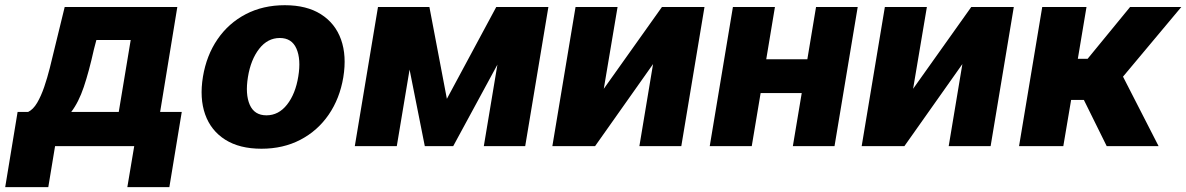

<svg xmlns="http://www.w3.org/2000/svg" viewBox="-74 -573 4653 753"><path d="M-53.6 160.9 -5 -133.9H36.2Q56.1 -143.5 71.6 -169.7Q87 -196 99.3 -231.7Q111.5 -267.4 121.3 -306.3Q131 -345.2 139.2 -379.6L179.7 -545.5H621.4L554 -133.9H638.8L590.2 160.9H425.4L452.4 0H142L115.4 160.9ZM205.3 -133.9H391.7L438.6 -416.2H304L294.4 -379.6Q274.9 -291.9 254.6 -231.9Q234.4 -171.9 205.3 -133.9Z M951.3 10.3Q865.4 10.3 809.3 -25.2Q753.2 -60.7 730.6 -124.3Q708.1 -187.9 721.9 -272Q735.8 -355.8 779.1 -419Q822.4 -482.2 889.9 -517.4Q957.4 -552.6 1043 -552.6Q1128.9 -552.6 1184.8 -517Q1240.8 -481.5 1263.5 -418Q1286.2 -354.4 1272.4 -269.9Q1258.5 -186.4 1215 -123.2Q1171.5 -60 1104.2 -24.9Q1036.9 10.3 951.3 10.3ZM970.9 -120.7Q1018.8 -120.7 1051.8 -162.8Q1084.9 -204.9 1095.9 -273.4Q1106.9 -340.6 1088.6 -382.3Q1070.3 -424 1023.4 -424Q975.5 -424 942.5 -381.6Q909.4 -339.1 898.4 -271Q887.4 -203.5 905.5 -162.1Q923.7 -120.7 970.9 -120.7Z M1678.6 -185.4 1872.2 -545.5H2076.7L1985.8 0H1823.5L1876.8 -319.6L1703.5 0H1592L1532.3 -300.1L1482.2 0H1317.5L1408.4 -545.5H1610.1Z M2294 -224.8 2522 -545.5H2688.9L2598 0H2433.6L2487.2 -321.7L2259.9 0H2092.3L2183.2 -545.5H2348Z M2965.2 -545.5 2931.1 -340.6H3092.3L3126.4 -545.5H3289.8L3198.9 0H3035.5L3070.3 -208.1H2909.1L2874.3 0H2709.5L2800.4 -545.5Z M3507.1 -224.8 3735.1 -545.5H3902L3811.1 0H3646.7L3700.3 -321.7L3473 0H3305.4L3396.3 -545.5H3561.1Z M3922.6 0 4013.5 -545.5H4187.1L4153.1 -342.3H4191.4L4358 -545.5H4558.9L4330.3 -272.4L4469.8 0H4266.3L4176.8 -181.1H4126.8L4096.2 0Z"/></svg>

Font: Inter UI Extra Bold
Style: Italic
Weight: 800
Italic angle: 9.39999°
Designer: Rasmus Andersson
Foundry: rsms
Version: 3.2;8d6f07862